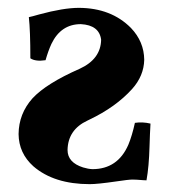

<svg xmlns="http://www.w3.org/2000/svg" viewBox="-20 -464 435 494"><path d="M367.2 -146Q365.7 -121.1 364.7 -86.9Q363.3 -35.2 356.9 0Q354 0 347.2 -0.5Q330.1 -2 320.8 -2Q311 -2 278.3 2.9Q231 9.8 210.9 9.8Q119.1 9.8 65.9 -36.1Q28.3 -69.8 27.8 -119.1Q28.3 -171.4 63.5 -210.9Q98.6 -249 185.1 -287.1Q239.3 -312 240.2 -361.8Q235.4 -399.4 188 -401.9Q136.7 -401.9 112.3 -351.1Q104 -333 97.2 -309.1Q71.3 -305.2 58.1 -314Q58.1 -385.3 54.2 -419.9Q62 -421.4 80.6 -426.8Q143.1 -443.8 183.1 -443.8Q266.1 -443.4 316.9 -392.1Q350.6 -356.9 351.1 -310.1Q350.1 -268.6 319.8 -234.9Q277.8 -188.5 210 -156.2Q207 -154.8 205.1 -153.8Q154.8 -130.4 153.8 -78.1Q153.8 -45.9 193.8 -33.2Q206.5 -29.3 217.8 -28.8Q282.7 -28.8 310.1 -91.3Q319.8 -114.7 327.1 -147.9Q346.7 -150.9 367.2 -146Z"/></svg>

Font: Linux Libertine O
Style: Bold
Weight: 700
Designer: Philipp H. Poll
Foundry: Philipp H. Poll
Version: Version 5.0.0